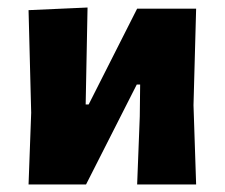

<svg xmlns="http://www.w3.org/2000/svg" viewBox="-20 -491 599 511"><path d="M56 0 63 -191 56 -464 213 -471 208 -213H216L345 -468H502L495 -211L502 0H345L352 -181L353 -266H344L209 0Z"/></svg>

Font: Alegreya Sans ExtraBold
Style: Regular
Weight: 800
Designer: Juan Pablo del Peral
Foundry: Huerta Tipografica
Version: Version 2.007